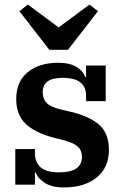

<svg xmlns="http://www.w3.org/2000/svg" viewBox="-20 -809 542 841"><path d="M260 12Q207 12 176 -8Q145 -28 137 -53H133V0H47V-156H133V-138Q133 -98 158 -76Q183 -54 239 -54Q339 -54 339 -122Q339 -150 321 -166.5Q303 -183 265 -193L215 -206Q132 -228 91.5 -267.5Q51 -307 51 -375Q51 -451 101 -492.5Q151 -534 235 -534Q286 -534 315.5 -515.5Q345 -497 353 -472H357V-522H443V-366H357V-390Q357 -428 332 -448Q307 -468 253 -468Q167 -468 167 -405Q167 -376 184.5 -358Q202 -340 244 -330L291 -319Q373 -299 415 -262Q457 -225 457 -152Q457 -75 403.5 -31.5Q350 12 260 12ZM65 -760 102 -789 237 -689 372 -789 409 -760 278 -591H196Z"/></svg>

Font: IBM Plex Serif SemiBold
Style: Regular
Weight: 600
Designer: Mike Abbink, Paul van der Laan, Pieter van Rosmalen
Foundry: Bold Monday
Version: Version 2.5